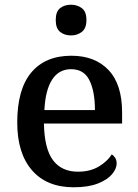

<svg xmlns="http://www.w3.org/2000/svg" viewBox="-20 -783 585 813"><path d="M292 10Q178 10 115.5 -62Q53 -134 53 -264Q53 -405 112.5 -476Q172 -547 282 -547Q382 -547 439.5 -486.5Q497 -426 497 -307V-260H166Q168 -153 204.5 -104.5Q241 -56 310 -56Q362 -56 398.5 -78Q435 -100 453 -129Q461 -125 467.5 -115Q474 -105 474 -91Q474 -69 454.5 -45.5Q435 -22 394.5 -6Q354 10 292 10ZM382 -317Q382 -395 359 -442.5Q336 -490 281 -490Q229 -490 200.5 -445.5Q172 -401 168 -317ZM281 -633Q253 -633 234.5 -648Q216 -663 216 -698Q216 -734 234.5 -748.5Q253 -763 281 -763Q307 -763 326.5 -748.5Q346 -734 346 -698Q346 -663 326.5 -648Q307 -633 281 -633Z"/></svg>

Font: Noto Serif NP Hmong Medium
Style: Regular
Weight: 500
Designer: Dalton Maag Ltd
Foundry: Dalton Maag Ltd
Version: Version 1.001; ttfautohint (v1.8.4.7-5d5b)